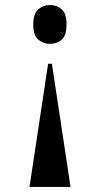

<svg xmlns="http://www.w3.org/2000/svg" viewBox="-20 -565 398 762"><path d="M186 -312 260 177H97L171 -312ZM178 -545Q206 -545 225 -528Q244 -511 244 -468Q244 -424 225 -407.5Q206 -391 178 -391Q152 -391 132 -407.5Q112 -424 112 -468Q112 -511 132 -528Q152 -545 178 -545Z"/></svg>

Font: Noto Serif Display SemiCondensed
Style: Bold
Weight: 700
Width: 4
Designer: Monotype Design Team
Foundry: Monotype Imaging Inc.
Version: Version 2.009